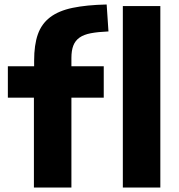

<svg xmlns="http://www.w3.org/2000/svg" viewBox="-20 -835 797 855"><path d="M131 -400H15V-540H132V-565Q132 -635 148.5 -682Q165 -729 203 -758Q241 -787 303 -800Q365 -813 455 -815L463 -695Q416 -693 384.5 -687Q353 -681 334 -667.5Q315 -654 306.5 -632Q298 -610 298 -577V-540H442V-400H298V0H131ZM527 -808H694V0H527Z"/></svg>

Font: Encode Sans Normal
Style: Bold
Weight: 700
Designer: Pablo Impallari, Andres Torresi
Foundry: Pablo Impallari, Andres Torresi
Version: Version 1.000; ttfautohint (v1.00) -l 8 -r 50 -G 200 -x 14 -